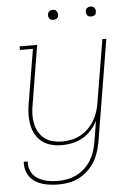

<svg xmlns="http://www.w3.org/2000/svg" viewBox="-61 -753 721 1012"><g transform="rotate(-5 300.0 -247.0)"><path d="M209 213Q187 213 165.5 210.5Q144 208 123.5 202Q103 196 85.5 185Q68 174 56 157.5Q44 141 38.5 120Q33 99 35 78H56Q54 96 59 114.5Q64 133 75 147Q86 161 101.5 170Q117 179 134.5 184.5Q152 190 171 192Q190 194 209 194Q234 194 258.5 189Q283 184 306.5 172Q330 160 349.5 141.5Q369 123 382.5 100.5Q396 78 403.5 54Q411 30 415 5L433 -104Q420 -78 399.5 -55.5Q379 -33 353.5 -18.5Q328 -4 300 2Q272 8 245 8Q216 8 189 1.5Q162 -5 140.5 -21Q119 -37 105.5 -60.5Q92 -84 86.5 -111Q81 -138 81.5 -166.5Q82 -195 87 -223L135 -511H66V-530H159L108 -220Q103 -195 102 -169Q101 -143 106 -119Q111 -95 122.5 -74Q134 -53 153 -38Q172 -23 196.5 -17Q221 -11 246 -11Q270 -11 295 -16Q320 -21 342.5 -33Q365 -45 384 -63.5Q403 -82 416.5 -104.5Q430 -127 437.5 -150.5Q445 -174 449 -199L504 -530H525L436 8Q431 35 422.5 61.5Q414 88 399 112.5Q384 137 362.5 157Q341 177 315.5 190Q290 203 263 208Q236 213 209 213ZM456 -654Q450 -654 444 -656Q438 -658 434.5 -663Q431 -668 430 -674Q429 -680 430 -686Q431 -691 433.5 -695Q436 -699 439.5 -701.5Q443 -704 447.5 -705.5Q452 -707 456 -707Q463 -707 468.5 -704.5Q474 -702 477.5 -697Q481 -692 482 -686Q483 -680 482 -674Q482 -669 479.5 -665Q477 -661 473 -658.5Q469 -656 465 -655Q461 -654 456 -654ZM256 -654Q250 -654 244 -656Q238 -658 234.5 -663Q231 -668 230 -674Q229 -680 230 -686Q231 -691 233.5 -695Q236 -699 239.5 -701.5Q243 -704 247.5 -705.5Q252 -707 256 -707Q263 -707 268.5 -704.5Q274 -702 277.5 -697Q281 -692 282 -686Q283 -680 282 -674Q282 -669 279.5 -665Q277 -661 273 -658.5Q269 -656 265 -655Q261 -654 256 -654Z"/></g></svg>

Font: Iosevka Curly Slab ThEx
Style: Italic
Weight: 100
Width: 7
Italic angle: -9°
Monospace: yes
Designer: Belleve Invis
Foundry: Belleve Invis
Version: Version 11.1.0; ttfautohint (v1.8.3)